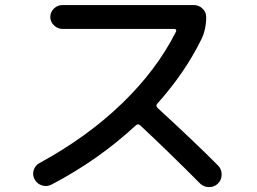

<svg xmlns="http://www.w3.org/2000/svg" viewBox="-20 -745 1040 777"><path d="M188.5 2Q169.9 11.7 149.9 5.4Q129.9 -1 120.1 -19Q110.4 -37.1 116.2 -56.2Q122.1 -75.2 139.6 -85Q333 -190.4 473.6 -326.2Q614.3 -461.9 692.4 -617.2Q694.3 -621.1 692.4 -624.5Q690.4 -627.9 685.5 -627.9H233.4Q213.9 -627.9 198.7 -642.1Q183.6 -656.2 183.6 -676.3Q183.6 -696.3 198.2 -710.4Q212.9 -724.6 233.4 -724.6H764.6Q784.2 -724.6 799.3 -710.4Q814.5 -696.3 814.5 -675.8Q814.5 -625 793.9 -584Q727.5 -449.2 616.2 -325.2Q609.4 -317.4 617.2 -308.6Q769.5 -168.9 862.3 -75.2Q877 -60.5 877 -38.6Q877 -16.6 861.8 -2Q846.7 12.7 825.2 12.2Q803.7 11.7 789.1 -2.9Q668 -125 546.9 -238.3Q539.1 -245.1 530.3 -238.3Q378.9 -97.7 188.5 2Z"/></svg>

Font: Rounded-X Mgen+ 1mn medium
Style: Regular
Weight: 500
Designer: [Source Han Sans]
Ryoko NISHIZUKA  (kana & ideographs); Paul D. Hunt (Latin, Greek & Cyrillic); Wenlong ZHANG  (bopomofo
Version: Version 1.059.20150602